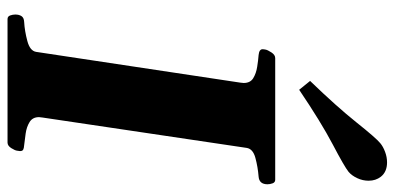

<svg xmlns="http://www.w3.org/2000/svg" viewBox="-282 -740 1022 497"><g transform="rotate(90 228.5 -491.0)"><path d="M17.1 -20Q17.1 -29.8 21.2 -36.1Q25.4 -42.5 36.1 -43Q60.1 -44.4 85.7 -51.3Q111.3 -58.1 113.8 -74.2L193.4 -602.5Q194.3 -608.4 194.3 -611.3Q194.3 -628.4 181.9 -636Q169.4 -643.6 152.6 -646.2Q135.7 -648.9 122.1 -649.9Q106.9 -651.4 106.9 -660.2Q106.9 -661.6 107.2 -663.8Q107.4 -666 107.9 -668Q108.9 -673.3 115.2 -683.1Q121.6 -692.9 129.9 -692.9H444.8Q451.7 -692.9 454.1 -686Q456.5 -679.2 456.5 -672.9Q456.5 -651.4 436.5 -649.9Q411.6 -647.9 388.2 -641.6Q364.7 -635.3 362.3 -618.7L283.7 -90.3Q282.7 -83.5 282.7 -81.5Q282.7 -64.9 295.4 -57.1Q308.1 -49.3 325.2 -46.9Q342.3 -44.4 355.5 -43Q363.3 -42.5 366.9 -40.5Q370.6 -38.6 370.6 -32.2Q370.6 -30.8 369.6 -24.9Q369.1 -19.5 363 -9.8Q356.9 0 348.6 0H28.8Q22 0 19.5 -6.8Q17.1 -13.7 17.1 -20ZM211.9 -754.9 189 -783.2Q255.9 -852.5 296.4 -903.3Q336.9 -954.1 350.1 -964.8Q358.9 -972.2 372.6 -977.3Q386.2 -982.4 399.9 -982.4Q424.3 -982.4 437 -966.3Q447.3 -953.1 447.3 -934.6Q447.3 -919.4 440.7 -905.3Q434.1 -891.1 424.3 -882.8Q411.1 -872.1 353 -841.6Q294.9 -811 211.9 -754.9Z"/></g></svg>

Font: Gelasio
Style: Italic
Weight: 400
Italic angle: -8.5°
Designer: Eben Sorkin
Foundry: Eben Sorkin
Version: Version 1.008